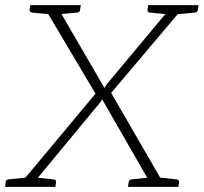

<svg xmlns="http://www.w3.org/2000/svg" viewBox="-35 -726 791 746"><path d="M34 0 336 -362 132 -706H175Q182 -706 184 -703.5Q186 -701 189 -697L371 -384Q373 -387 375 -391Q377 -395 380 -399L628 -696Q632 -701 635.5 -703.5Q639 -706 643 -706H685L397 -365L608 0H566Q560 0 557 -3Q554 -6 551 -11L362 -340Q361 -338 359 -335Q357 -332 355 -329L92 -11Q89 -8 84 -4Q79 0 75 0ZM59 0 62 -21H104L101 0ZM542 0 544 -20H585L583 0ZM160 -692 161 -706H199L197 -692ZM622 -693 624 -706H660L658 -693ZM174 -706 165 -670 90 -677Q85 -678 82.5 -680.5Q80 -683 80 -688L83 -706ZM279 -706 276 -688Q276 -683 272.5 -680.5Q269 -678 265 -677L187 -670V-706ZM632 -706 622 -670 547 -677Q542 -678 540 -680.5Q538 -683 538 -688L541 -706ZM736 -706 734 -688Q733 -683 730 -680.5Q727 -678 722 -677L645 -670V-706ZM-15 0 -13 -18Q-13 -23 -9.5 -26Q-6 -29 -2 -29L75 -37L76 0ZM89 0 98 -37 173 -29Q178 -29 180.5 -26Q183 -23 183 -18L180 0ZM567 0 576 -37 651 -29Q656 -29 658.5 -26Q661 -23 661 -18L658 0ZM462 0 465 -18Q465 -23 468.5 -26Q472 -29 476 -29L553 -37L554 0Z"/></svg>

Font: Aleo ExtraLight
Style: Italic
Weight: 250
Italic angle: -7°
Designer: Alessio Laiso
Foundry: Alessio Laiso
Version: Version 2.001;gftools[0.9.29]